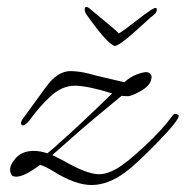

<svg xmlns="http://www.w3.org/2000/svg" viewBox="-20 -480 533 551"><path d="M302 -212Q231 -234 194.5 -234Q158 -234 125 -203.5Q92 -173 65 -135Q49 -116 43 -121Q37 -126 44 -137L111 -229Q145 -277 184 -276Q211 -275 233.5 -269Q256 -263 260 -262L337 -244Q353 -259 371.5 -266Q390 -273 400 -273Q410 -273 415 -262Q416 -238 387.5 -221Q359 -204 346.5 -204Q334 -204 329 -205Q242 -134 189 -87Q136 -40 130 -35L160 -20Q229 20 264 20Q287 20 315 4Q343 -12 395 -60.5Q447 -109 475 -148Q480 -155 486.5 -152.5Q493 -150 493 -148Q493 -134 431.5 -71Q370 -8 340 14Q290 51 243 51Q196 51 134 12Q111 -2 95 -7Q50 27 27 27Q21 27 16 25Q9 18 9 6Q9 -6 21 -21Q40 -47 77 -47Q95 -47 116 -40Q144 -63 147 -67Q197 -110 302 -212ZM227 -440Q223 -447 223 -453.5Q223 -460 227.5 -460Q232 -460 236 -456.5Q240 -453 260.5 -436Q281 -419 298.5 -404.5Q316 -390 321 -384Q339 -395 368 -418Q397 -441 413.5 -451.5Q430 -462 430 -453Q430 -444 421.5 -437.5Q413 -431 388 -408Q323 -348 309 -348Q286 -356 227 -440Z"/></svg>

Font: Allura
Style: Regular
Weight: 400
Designer: Robert E. Leuschke
Foundry: Robert E. Leuschke
Version: Version 1.004